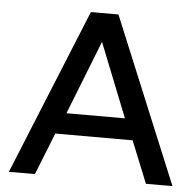

<svg xmlns="http://www.w3.org/2000/svg" viewBox="-48 -677 740 725"><g transform="rotate(5 322.0 -314.0)"><path d="M430.7 -239.3H209L319.3 -519.5ZM631.8 0 372.1 -627.9H267.6L11.7 0H110.4L173.8 -159.2H466.8L531.2 0Z"/></g></svg>

Font: Namkio Khamti Book
Style: Regular
Weight: 500
Designer: Debbi Hosken
Foundry: SIL International
Version: Version 3.917